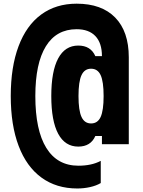

<svg xmlns="http://www.w3.org/2000/svg" viewBox="-20 -839 790 1064"><path d="M39.6 -306.6Q39.6 -467.5 82.8 -582.7Q125.9 -697.9 208 -758.3Q290.2 -818.6 404.7 -818.6Q543.5 -818.6 618.6 -741.5Q693.7 -664.3 693.7 -521.4V-40H544.9V-85.2H508.3Q482.6 -26.6 413.7 -26.6Q340.6 -26.6 302.4 -97.8Q264.2 -169 264.2 -306.6Q264.2 -444.2 302.4 -515.3Q340.6 -586.5 413.7 -586.5Q482.6 -586.5 508.3 -528H544.9Q544.9 -600.6 508.7 -638.9Q472.5 -677.1 404.7 -677.1Q292.6 -677.1 234.2 -582.5Q175.8 -487.8 175.8 -306.6Q175.8 -117.7 236.7 -19.2Q297.6 79.3 414.7 79.3Q450.4 79.3 481.4 72.7Q512.3 66.2 538.3 52.5V175.4Q513.6 190.1 479.1 197.8Q444.5 205.5 408.2 205.5Q292.6 205.5 209.8 145.1Q126.9 84.8 83.3 -30.4Q39.6 -145.6 39.6 -306.6ZM554.2 -306.6Q554.2 -386.7 537.8 -422.5Q521.4 -458.2 484.6 -458.2Q448.4 -458.2 431.7 -422.5Q415 -386.7 415 -306.6Q415 -227.1 431.7 -191Q448.4 -154.9 484.6 -154.9Q521.4 -154.9 537.8 -191Q554.2 -227.1 554.2 -306.6Z"/></svg>

Font: Martian Mono sWd Rg
Style: Regular
Weight: 400
Width: 6
Monospace: yes
Designer: Roman Shamin
Foundry: Evil Martians
Version: Version 1.000